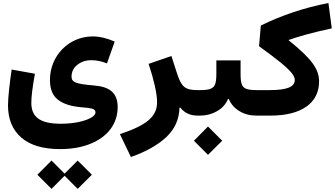

<svg xmlns="http://www.w3.org/2000/svg" viewBox="-20 -755 2187 1254"><path d="M316.4 478.5 401.9 393.1 487.3 478.5 580.1 386.2 487.3 293.5 401.9 378.9 316.4 293.5 224.1 386.2ZM729 -483.4C678.2 -505.9 630.4 -517.1 585.4 -517.1C430.2 -517.1 306.2 -391.6 306.2 -232.9C306.2 -173.3 323.7 -129.9 359.4 -103C394.5 -75.7 447.8 -59.1 519.5 -53.7C543.5 -52.2 563.5 -49.3 579.6 -45.9C595.7 -42 603.5 -33.7 603.5 -21.5C603.5 -8.3 593.3 3.9 572.3 15.1C530.8 38.1 458.5 53.2 377 53.2C240.7 53.2 184.6 8.8 184.6 -83.5C184.6 -126 191.9 -181.6 208 -273.4L56.2 -300.8C43.5 -217.8 32.2 -115.2 32.2 -67.9C32.2 23.4 61.5 93.8 119.6 144C177.7 193.8 261.7 218.8 371.6 218.8C446.8 218.8 512.7 207.5 569.3 184.6C682.6 139.2 748.5 54.2 748.5 -55.7C748.5 -147.5 696.8 -188 597.7 -196.3C479 -207 447.3 -214.8 447.3 -254.9C447.3 -285.6 460 -311.5 484.9 -331.5C509.8 -351.6 540 -361.8 576.7 -361.8C609.9 -361.8 644 -355 678.7 -340.8Z M950.7 -337.9C967.8 -286.6 981 -239.3 991.2 -194.8C1001 -150.4 1005.9 -114.3 1005.9 -87.4C1005.9 6.3 939 62.5 763.2 121.1L835 270.5C933.6 235.8 1010.7 192.4 1066.4 140.1C1121.6 87.9 1150.4 24.4 1152.3 -51.3L1157.2 -52.7C1184.6 -17.6 1222.2 0 1270 0H1270.5V-166.5H1270C1187 -166.5 1164.1 -188.5 1134.8 -279.8L1099.6 -389.2Z M1551.3 -360.4H1393.1V-272.5C1393.1 -244.1 1390.6 -222.2 1385.7 -207C1375.5 -176.3 1347.7 -166.5 1287.1 -166.5H1270.5C1254.4 -166.5 1248 -142.6 1248 -84C1248 -24.9 1254.4 0 1270.5 0H1287.1C1327.6 0 1364.7 -9.8 1398.4 -29.3C1432.1 -48.8 1455.6 -75.2 1469.2 -108.9H1474.1C1488.3 -75.2 1511.2 -48.8 1543.5 -29.3C1575.7 -9.8 1612.3 0 1653.8 0H1671.4V-166.5H1654.8C1624.5 -166.5 1602.1 -169.4 1587.4 -175.3C1558.1 -186.5 1551.3 -215.3 1551.3 -272.5ZM1338.4 256.3 1431.2 164.1 1338.4 71.3 1246.6 164.1Z M2125 -735.4C1964.4 -703.6 1823.7 -656.7 1683.6 -588.4L1671.9 -453.1C1730.5 -410.6 1776.9 -376 1811 -348.1C1878.9 -293 1905.3 -259.8 1905.3 -232.9C1905.3 -187.5 1854.5 -166.5 1741.2 -166.5H1671.4C1655.8 -166.5 1648.9 -144 1648.9 -84C1648.9 -23.4 1655.8 0 1671.4 0H1745.1C1846.7 0 1925.3 -19.5 1981 -58.6C2036.1 -97.7 2064 -152.8 2064 -223.6C2064 -305.7 2011.7 -374 1865.7 -491.7V-494.1C1901.9 -506.8 1941.4 -519 1984.9 -530.8C2028.3 -542.5 2082 -555.7 2147 -569.8Z"/></svg>

Font: Estedad ExtraBold
Style: Regular
Weight: 800
Designer: Amin Abedi
Version: Version 7.3